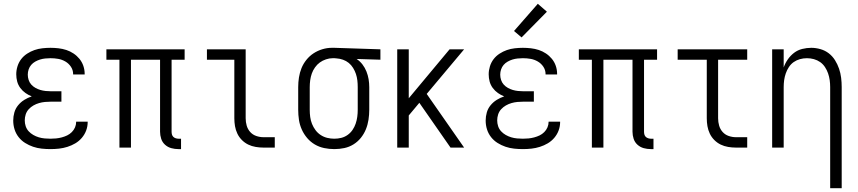

<svg xmlns="http://www.w3.org/2000/svg" viewBox="-20 -781 4540 1016"><path d="M247 8Q224 8 200.5 5.5Q177 3 155 -4.5Q133 -12 113 -24.5Q93 -37 78.5 -55.5Q64 -74 57 -96.5Q50 -119 50 -143Q50 -165 56 -186Q62 -207 76 -224Q90 -241 108.5 -252.5Q127 -264 148 -271Q130 -278 114.5 -289Q99 -300 87.5 -315.5Q76 -331 71 -349.5Q66 -368 66 -388Q66 -409 72.5 -430Q79 -451 92 -468Q105 -485 123.5 -497Q142 -509 162 -516Q182 -523 204 -525.5Q226 -528 247 -528Q268 -528 289.5 -525.5Q311 -523 331 -516.5Q351 -510 369 -498Q387 -486 400.5 -469.5Q414 -453 421 -432.5Q428 -412 428 -391Q428 -390 428 -389Q428 -388 428 -387H367Q367 -388 367 -388.5Q367 -389 367 -389Q367 -410 355.5 -427.5Q344 -445 326 -455.5Q308 -466 288 -469.5Q268 -473 247 -473Q233 -473 219 -471.5Q205 -470 192 -466Q179 -462 166.5 -455Q154 -448 145 -437.5Q136 -427 131.5 -413.5Q127 -400 127 -386Q127 -372 131.5 -358Q136 -344 145.5 -333.5Q155 -323 167.5 -316Q180 -309 193.5 -305Q207 -301 221.5 -299.5Q236 -298 250 -298H305V-243H250Q234 -243 218 -241.5Q202 -240 186.5 -235.5Q171 -231 157 -223Q143 -215 132 -203Q121 -191 116 -175.5Q111 -160 111 -144Q111 -128 116 -113Q121 -98 131.5 -86.5Q142 -75 156 -67Q170 -59 185 -54.5Q200 -50 216 -48.5Q232 -47 247 -47Q262 -47 277 -48.5Q292 -50 307 -54Q322 -58 335.5 -64.5Q349 -71 360 -82Q371 -93 377 -107Q383 -121 383 -136Q383 -136 383 -136.5Q383 -137 383 -137H444Q444 -136 444 -136Q444 -136 444 -135Q444 -112 436 -90.5Q428 -69 413 -51.5Q398 -34 378.5 -22.5Q359 -11 337 -4Q315 3 292.5 5.5Q270 8 247 8Z M924 8Q905 8 886.5 3Q868 -2 853.5 -15Q839 -28 833 -46.5Q827 -65 827 -84V-465H673V0H612V-465H543V-520H957V-465H888V-84Q888 -76 890 -69Q892 -62 897 -57Q902 -52 909.5 -49.5Q917 -47 924 -47H938V8Z M1374 0Q1354 0 1333 -3.5Q1312 -7 1293.5 -16Q1275 -25 1260 -40Q1245 -55 1236 -74Q1227 -93 1223.5 -113.5Q1220 -134 1220 -155V-465H1075V-520H1280V-155Q1280 -135 1285.5 -116Q1291 -97 1304 -82.5Q1317 -68 1336 -61.5Q1355 -55 1374 -55H1434V0Z M1749 8Q1722 8 1695.5 2.5Q1669 -3 1646 -16.5Q1623 -30 1605.5 -50.5Q1588 -71 1577 -95.5Q1566 -120 1562 -146.5Q1558 -173 1558 -200V-320Q1558 -346 1562 -371.5Q1566 -397 1575.5 -420.5Q1585 -444 1601.5 -464.5Q1618 -485 1639.5 -499Q1661 -513 1686 -520.5Q1711 -528 1736 -528Q1740 -528 1743.5 -528Q1747 -528 1750 -528L1993 -520V-465L1867 -469Q1885 -457 1898 -440Q1911 -423 1919 -403Q1927 -383 1930.5 -362Q1934 -341 1934 -320V-200Q1934 -174 1930 -147.5Q1926 -121 1916 -96.5Q1906 -72 1889.5 -51.5Q1873 -31 1850.5 -17Q1828 -3 1802 2.5Q1776 8 1749 8ZM1749 -47Q1768 -47 1786 -51.5Q1804 -56 1819.5 -67Q1835 -78 1845.5 -93.5Q1856 -109 1862 -126.5Q1868 -144 1870.5 -162.5Q1873 -181 1873 -200V-320Q1873 -338 1871 -355.5Q1869 -373 1863.5 -389.5Q1858 -406 1848.5 -421.5Q1839 -437 1825.5 -448Q1812 -459 1795 -465Q1778 -471 1761 -472L1750 -473Q1748 -473 1745.5 -473Q1743 -473 1741 -473Q1723 -473 1705 -467Q1687 -461 1672.5 -450.5Q1658 -440 1647 -424.5Q1636 -409 1630 -392Q1624 -375 1621.5 -356.5Q1619 -338 1619 -320V-200Q1619 -181 1621.5 -162Q1624 -143 1631 -125.5Q1638 -108 1649.5 -92.5Q1661 -77 1677 -66.5Q1693 -56 1711.5 -51.5Q1730 -47 1749 -47Z M2082 0V-520H2143V-261L2359 -520H2436L2238 -284L2436 0H2364L2199 -237L2143 -170V0Z M2747 8Q2724 8 2700.5 5.5Q2677 3 2655 -4.5Q2633 -12 2613 -24.5Q2593 -37 2578.5 -55.5Q2564 -74 2557 -96.5Q2550 -119 2550 -143Q2550 -165 2556 -186Q2562 -207 2576 -224Q2590 -241 2608.5 -252.5Q2627 -264 2648 -271Q2630 -278 2614.5 -289Q2599 -300 2587.5 -315.5Q2576 -331 2571 -349.5Q2566 -368 2566 -388Q2566 -409 2572.5 -430Q2579 -451 2592 -468Q2605 -485 2623.5 -497Q2642 -509 2662 -516Q2682 -523 2704 -525.5Q2726 -528 2747 -528Q2768 -528 2789.5 -525.5Q2811 -523 2831 -516.5Q2851 -510 2869 -498Q2887 -486 2900.5 -469.5Q2914 -453 2921 -432.5Q2928 -412 2928 -391Q2928 -390 2928 -389Q2928 -388 2928 -387H2867Q2867 -388 2867 -388.5Q2867 -389 2867 -389Q2867 -410 2855.5 -427.5Q2844 -445 2826 -455.5Q2808 -466 2788 -469.5Q2768 -473 2747 -473Q2733 -473 2719 -471.5Q2705 -470 2692 -466Q2679 -462 2666.5 -455Q2654 -448 2645 -437.5Q2636 -427 2631.5 -413.5Q2627 -400 2627 -386Q2627 -372 2631.5 -358Q2636 -344 2645.5 -333.5Q2655 -323 2667.5 -316Q2680 -309 2693.5 -305Q2707 -301 2721.5 -299.5Q2736 -298 2750 -298H2805V-243H2750Q2734 -243 2718 -241.5Q2702 -240 2686.5 -235.5Q2671 -231 2657 -223Q2643 -215 2632 -203Q2621 -191 2616 -175.5Q2611 -160 2611 -144Q2611 -128 2616 -113Q2621 -98 2631.5 -86.5Q2642 -75 2656 -67Q2670 -59 2685 -54.5Q2700 -50 2716 -48.5Q2732 -47 2747 -47Q2762 -47 2777 -48.5Q2792 -50 2807 -54Q2822 -58 2835.5 -64.5Q2849 -71 2860 -82Q2871 -93 2877 -107Q2883 -121 2883 -136Q2883 -136 2883 -136.5Q2883 -137 2883 -137H2944Q2944 -136 2944 -136Q2944 -136 2944 -135Q2944 -112 2936 -90.5Q2928 -69 2913 -51.5Q2898 -34 2878.5 -22.5Q2859 -11 2837 -4Q2815 3 2792.5 5.5Q2770 8 2747 8ZM2740 -583 2700 -617 2826 -761 2874 -719Z M3424 8Q3405 8 3386.5 3Q3368 -2 3353.5 -15Q3339 -28 3333 -46.5Q3327 -65 3327 -84V-465H3173V0H3112V-465H3043V-520H3457V-465H3388V-84Q3388 -76 3390 -69Q3392 -62 3397 -57Q3402 -52 3409.5 -49.5Q3417 -47 3424 -47H3438V8Z M3874 0Q3854 0 3833 -3.5Q3812 -7 3793.5 -16Q3775 -25 3760 -40Q3745 -55 3736 -74Q3727 -93 3723.5 -113.5Q3720 -134 3720 -155V-465H3566V-520H3934V-465H3780V-155Q3780 -135 3785.5 -116Q3791 -97 3804 -82.5Q3817 -68 3836 -61.5Q3855 -55 3874 -55H3934V0Z M4373 215V-320Q4373 -339 4370.5 -357Q4368 -375 4362 -392.5Q4356 -410 4345.5 -426Q4335 -442 4320 -452.5Q4305 -463 4287 -468Q4269 -473 4250 -473Q4231 -473 4213 -468Q4195 -463 4180 -452.5Q4165 -442 4154.5 -426Q4144 -410 4138 -392.5Q4132 -375 4129.5 -357Q4127 -339 4127 -320V0H4066V-520H4127V-424Q4135 -447 4149 -467Q4163 -487 4182 -501.5Q4201 -516 4225 -522Q4249 -528 4273 -528Q4297 -528 4321.5 -521Q4346 -514 4365.5 -499Q4385 -484 4398.5 -462.5Q4412 -441 4420 -417.5Q4428 -394 4431 -369.5Q4434 -345 4434 -320V215Z"/></svg>

Font: Iosevka SS04 Light
Style: Regular
Weight: 300
Monospace: yes
Designer: Belleve Invis
Foundry: Belleve Invis
Version: Version 19.0.0; ttfautohint (v1.8.4)